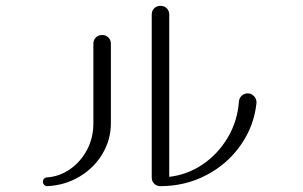

<svg xmlns="http://www.w3.org/2000/svg" viewBox="-20 -703 1040 658"><path d="M500 -95V-653Q500 -666 508.5 -674.5Q517 -683 530 -683Q543 -683 551.5 -674.5Q560 -666 560 -653V-97Q622 -104 674.5 -139.5Q727 -175 760.5 -231.5Q794 -288 799 -356Q800 -367 808.5 -375Q817 -383 829 -383Q841 -383 850 -374Q859 -365 859 -352V-350Q851 -272 805.5 -206.5Q760 -141 687.5 -103Q615 -65 529 -65Q517 -65 508.5 -73.5Q500 -82 500 -95ZM127 -80Q127 -86 131 -90.5Q135 -95 141 -95Q184 -98 220.5 -123.5Q257 -149 278.5 -190Q300 -231 300 -280V-553Q300 -566 308.5 -574.5Q317 -583 330 -583Q343 -583 351.5 -574.5Q360 -566 360 -553V-280Q360 -225 331.5 -176.5Q303 -128 253 -98Q203 -68 142 -65Q136 -65 131.5 -69.5Q127 -74 127 -80Z"/></svg>

Font: GL-CurulMinamoto Light
Style: Regular
Weight: 300
Designer: Eunice (kana); Ryoko NISHIZUKA 西塚涼子 (ideographs); Frank Grießhammer (Latin, Greek & Cyrillic); Wenlong ZHANG
Foundry: Gutenberg Labo; Adobe
Version: Version 1.002